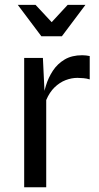

<svg xmlns="http://www.w3.org/2000/svg" viewBox="-20 -790 418 810"><path d="M82 0V-545.5H161L171 -336L160 -364.5Q163.5 -395.5 173.8 -429Q184 -462.5 203.2 -491.8Q222.5 -521 252.8 -539Q283 -557 327 -557Q335.5 -557 343.2 -556Q351 -555 358.5 -553.5V-455Q346 -459 332.2 -460.2Q318.5 -461.5 306.5 -461.5Q282 -461.5 257 -452Q232 -442.5 210.5 -421.8Q189 -401 175 -368V0ZM154.5 -637 55 -769.5H130L198 -696.5L265.5 -769.5H340.5L241 -637Z"/></svg>

Font: Spline Sans
Style: Regular
Weight: 400
Designer: Eben Sorkin, Mirko Velimirovic
Foundry: Sorkin Type
Version: Version 1.001